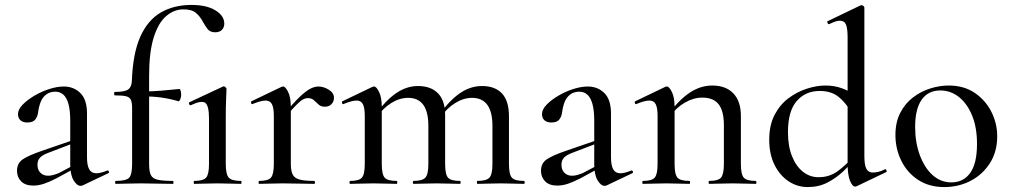

<svg xmlns="http://www.w3.org/2000/svg" viewBox="-20 -746 4100 779"><path d="M316 6Q312 8 307 8Q292 8 278.5 -14.5Q265 -37 265 -79V-255Q265 -299 257.5 -325Q250 -351 236.5 -362.5Q223 -374 205 -374Q183 -374 168 -363Q153 -352 145.5 -333.5Q138 -315 135 -293Q133 -274 123.5 -261.5Q114 -249 91 -249Q73 -249 63 -258Q53 -267 53 -283Q53 -302 72 -321.5Q91 -341 120 -358Q149 -375 180.5 -385Q212 -395 239 -395Q279 -395 306 -368.5Q333 -342 333 -285V-108Q333 -75 342 -59Q351 -43 371 -43Q388 -43 415 -54Q419 -56 421.5 -50.5Q424 -45 419 -43ZM115 7Q83 7 66 -10Q49 -27 49 -53Q49 -84 73 -100Q97 -116 150 -134L275 -177L278 -165L176 -126Q152 -117 142 -106Q132 -95 132 -78Q132 -57 144 -45Q156 -33 175 -33Q185 -33 196 -36Q207 -39 219 -44L295 -84L296 -70L210 -23Q181 -8 158.5 -0.5Q136 7 115 7Z M450 0Q447 0 447 -6Q447 -12 450 -12Q492 -12 504 -25Q516 -38 516 -81V-306Q516 -330 511 -341Q506 -352 491 -355.5Q476 -359 446 -359Q443 -359 443 -366Q443 -373 446 -373Q486 -373 500 -383Q514 -393 515 -418Q519 -529 549 -596.5Q579 -664 632 -695Q685 -726 757 -726Q818 -726 854 -704Q890 -682 890 -650Q890 -635 880.5 -625Q871 -615 853 -615Q832 -615 821.5 -629Q811 -643 801 -661.5Q791 -680 774.5 -694Q758 -708 724 -708Q686 -708 654 -680.5Q622 -653 603.5 -593.5Q585 -534 585 -439V-81Q585 -52 591.5 -37Q598 -22 618.5 -17Q639 -12 681 -12Q684 -12 684 -6Q684 0 681 0Q647 0 615 -1Q583 -2 550 -2Q522 -2 496.5 -1Q471 0 450 0ZM705 -335Q667 -346 633 -350.5Q599 -355 561 -355V-375Q598 -375 633 -378Q668 -381 708 -385Q711 -385 713 -377.5Q715 -370 715 -361Q715 -351 711 -342.5Q707 -334 705 -335ZM768 0Q766 0 766 -6Q766 -12 768 -12Q805 -12 816.5 -25.5Q828 -39 828 -81V-265Q828 -317 813 -328.5Q798 -340 754 -319Q750 -318 747.5 -323.5Q745 -329 748 -331L885 -395Q889 -397 894 -393Q899 -389 899 -385Q899 -376 897.5 -346Q896 -316 896 -267V-81Q896 -39 908 -25.5Q920 -12 957 -12Q960 -12 960 -6Q960 0 957 0Q938 0 914 -1Q890 -2 863 -2Q836 -2 811.5 -1Q787 0 768 0Z M1138 -271 1132 -282Q1170 -328 1195 -352Q1220 -376 1238 -385.5Q1256 -395 1272 -395Q1293 -395 1314 -382Q1335 -369 1335 -349Q1335 -334 1325 -323.5Q1315 -313 1298 -313Q1282 -313 1272.5 -322Q1263 -331 1253.5 -339.5Q1244 -348 1228 -348Q1220 -348 1210 -343Q1200 -338 1183.5 -321.5Q1167 -305 1138 -271ZM1032 0Q1029 0 1029 -6Q1029 -12 1032 -12Q1068 -12 1079.5 -25.5Q1091 -39 1091 -81V-276Q1091 -308 1083.5 -323Q1076 -338 1058 -338Q1048 -338 1035 -334.5Q1022 -331 1005 -324Q1001 -322 999 -327.5Q997 -333 1000 -335L1123 -394Q1127 -395 1129 -395Q1138 -395 1149 -373Q1160 -351 1160 -310V-81Q1160 -53 1167.5 -38Q1175 -23 1195.5 -17.5Q1216 -12 1255 -12Q1258 -12 1258 -6Q1258 0 1255 0Q1229 0 1196 -1Q1163 -2 1126 -2Q1099 -2 1074.5 -1Q1050 0 1032 0Z M1917 0Q1915 0 1915 -6Q1915 -12 1917 -12Q1954 -12 1966 -25.5Q1978 -39 1978 -81V-235Q1978 -349 1895 -349Q1861 -349 1827 -328Q1793 -307 1769 -272L1765 -284Q1805 -340 1847 -368.5Q1889 -397 1936 -397Q1988 -397 2016.5 -367Q2045 -337 2045 -274V-81Q2045 -39 2056.5 -25.5Q2068 -12 2105 -12Q2109 -12 2109 -6Q2109 0 2105 0Q2087 0 2062.5 -1Q2038 -2 2011 -2Q1985 -2 1960.5 -1Q1936 0 1917 0ZM1658 0Q1655 0 1655 -6Q1655 -12 1658 -12Q1694 -12 1706 -25.5Q1718 -39 1718 -81V-235Q1718 -349 1636 -349Q1601 -349 1567.5 -328Q1534 -307 1510 -272L1506 -284Q1546 -340 1588 -368.5Q1630 -397 1676 -397Q1728 -397 1757 -367.5Q1786 -338 1786 -279V-81Q1786 -39 1797.5 -25.5Q1809 -12 1846 -12Q1849 -12 1849 -6Q1849 0 1846 0Q1827 0 1803 -1Q1779 -2 1752 -2Q1725 -2 1700.5 -1Q1676 0 1658 0ZM1401 0Q1398 0 1398 -6Q1398 -12 1401 -12Q1437 -12 1448.5 -25.5Q1460 -39 1460 -81V-276Q1460 -308 1452.5 -323Q1445 -338 1427 -338Q1417 -338 1404 -334.5Q1391 -331 1374 -324Q1370 -322 1368 -327.5Q1366 -333 1369 -335L1492 -394Q1496 -395 1498 -395Q1507 -395 1518 -373Q1529 -351 1529 -310V-81Q1529 -39 1540.5 -25.5Q1552 -12 1589 -12Q1592 -12 1592 -6Q1592 0 1589 0Q1570 0 1546 -1Q1522 -2 1495 -2Q1468 -2 1443.5 -1Q1419 0 1401 0Z M2442 6Q2438 8 2433 8Q2418 8 2404.5 -14.5Q2391 -37 2391 -79V-255Q2391 -299 2383.5 -325Q2376 -351 2362.5 -362.5Q2349 -374 2331 -374Q2309 -374 2294 -363Q2279 -352 2271.5 -333.5Q2264 -315 2261 -293Q2259 -274 2249.5 -261.5Q2240 -249 2217 -249Q2199 -249 2189 -258Q2179 -267 2179 -283Q2179 -302 2198 -321.5Q2217 -341 2246 -358Q2275 -375 2306.5 -385Q2338 -395 2365 -395Q2405 -395 2432 -368.5Q2459 -342 2459 -285V-108Q2459 -75 2468 -59Q2477 -43 2497 -43Q2514 -43 2541 -54Q2545 -56 2547.5 -50.5Q2550 -45 2545 -43ZM2241 7Q2209 7 2192 -10Q2175 -27 2175 -53Q2175 -84 2199 -100Q2223 -116 2276 -134L2401 -177L2404 -165L2302 -126Q2278 -117 2268 -106Q2258 -95 2258 -78Q2258 -57 2270 -45Q2282 -33 2301 -33Q2311 -33 2322 -36Q2333 -39 2345 -44L2421 -84L2422 -70L2336 -23Q2307 -8 2284.5 -0.5Q2262 7 2241 7Z M2858 0Q2855 0 2855 -6Q2855 -12 2858 -12Q2894 -12 2905.5 -25.5Q2917 -39 2917 -81V-238Q2917 -295 2896 -322.5Q2875 -350 2829 -350Q2794 -350 2758.5 -329.5Q2723 -309 2698 -273L2694 -285Q2735 -341 2778.5 -370Q2822 -399 2870 -399Q2925 -399 2955.5 -367Q2986 -335 2986 -276V-81Q2986 -39 2997.5 -25.5Q3009 -12 3046 -12Q3049 -12 3049 -6Q3049 0 3046 0Q3027 0 3003 -1Q2979 -2 2952 -2Q2925 -2 2900.5 -1Q2876 0 2858 0ZM2589 0Q2586 0 2586 -6Q2586 -12 2589 -12Q2625 -12 2636.5 -25.5Q2648 -39 2648 -81V-276Q2648 -308 2640.5 -323Q2633 -338 2615 -338Q2605 -338 2592 -334.5Q2579 -331 2562 -324Q2558 -322 2556 -327.5Q2554 -333 2557 -335L2680 -394Q2684 -395 2686 -395Q2695 -395 2706 -373Q2717 -351 2717 -310V-81Q2717 -39 2728.5 -25.5Q2740 -12 2777 -12Q2780 -12 2780 -6Q2780 0 2777 0Q2758 0 2734 -1Q2710 -2 2683 -2Q2656 -2 2631.5 -1Q2607 0 2589 0Z M3257 13Q3215 13 3179.5 -10.5Q3144 -34 3122.5 -77Q3101 -120 3101 -179Q3101 -238 3122.5 -279.5Q3144 -321 3178.5 -347Q3213 -373 3253 -386Q3293 -399 3329 -399Q3365 -399 3395.5 -388Q3426 -377 3452 -359L3436 -287Q3413 -328 3383 -352.5Q3353 -377 3306 -377Q3248 -377 3212.5 -336Q3177 -295 3177 -210Q3177 -153 3193.5 -112Q3210 -71 3238 -49Q3266 -27 3301 -27Q3345 -27 3378 -51Q3411 -75 3441 -109L3450 -101Q3429 -77 3401 -50.5Q3373 -24 3337.5 -5.5Q3302 13 3257 13ZM3487 -715V-112Q3487 -77 3495 -61.5Q3503 -46 3521 -46Q3530 -46 3542.5 -48.5Q3555 -51 3570 -59Q3574 -61 3576.5 -55.5Q3579 -50 3576 -48L3457 9Q3453 11 3450 11Q3438 11 3428.5 -13Q3419 -37 3419 -81V-594Q3419 -630 3412.5 -646Q3406 -662 3388 -662Q3379 -662 3369 -658.5Q3359 -655 3344 -648Q3340 -647 3337.5 -653Q3335 -659 3338 -660L3471 -724Q3473 -725 3476 -725Q3479 -725 3483 -722Q3487 -719 3487 -715Z M3811 13Q3750 13 3705.5 -16Q3661 -45 3637 -93.5Q3613 -142 3613 -198Q3613 -250 3632.5 -288Q3652 -326 3684 -350.5Q3716 -375 3754 -387Q3792 -399 3829 -399Q3891 -399 3935 -369Q3979 -339 4002.5 -292Q4026 -245 4026 -193Q4026 -130 3996 -83.5Q3966 -37 3917.5 -12Q3869 13 3811 13ZM3840 -6Q3889 -6 3916.5 -44.5Q3944 -83 3944 -162Q3944 -229 3924 -277.5Q3904 -326 3870.5 -352.5Q3837 -379 3795 -379Q3746 -379 3719.5 -341.5Q3693 -304 3693 -231Q3693 -168 3712 -116.5Q3731 -65 3764 -35.5Q3797 -6 3840 -6Z"/></svg>

Font: Cormorant Light Medium
Style: Regular
Weight: 500
Version: Version 4.000